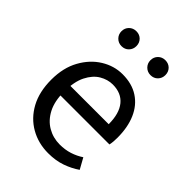

<svg xmlns="http://www.w3.org/2000/svg" viewBox="-203 -788 902 902"><g transform="rotate(45 248.0 -337.5)"><path d="M279.4 12Q213.8 12 160.7 -18.3Q107.5 -48.6 76.4 -105.5Q45.4 -162.5 45.4 -242.9Q45.4 -322.1 77.1 -379.2Q108.7 -436.4 158.8 -467.2Q208.8 -498 264.9 -498Q327.3 -498 370.5 -469.7Q413.8 -441.5 436.1 -390.3Q458.4 -339.2 458.4 -270Q458.4 -257.5 457.5 -245.2Q456.6 -232.9 453.9 -220.8H104.3V-285.6H384.2Q384.2 -356.4 353.7 -393.9Q323.1 -431.3 266.1 -431.3Q232.7 -431.3 201 -412.7Q169.3 -394 148.5 -352.8Q127.7 -311.5 127.7 -243.7Q127.7 -181.8 149.4 -139.9Q171.2 -98 208.1 -76.6Q244.9 -55.3 288.7 -55.3Q324.2 -55.3 354.4 -65Q384.7 -74.8 409.7 -91.6L439.6 -37.7Q408.3 -16 368.7 -2Q329.1 12 279.4 12ZM167.4 -587.3Q146.3 -587.3 132 -601.7Q117.7 -616.2 117.7 -636.9Q117.7 -658.3 132 -672.5Q146.3 -686.6 167.4 -686.6Q189.1 -686.6 203.1 -672.5Q217 -658.3 217 -636.9Q217 -616.2 203.1 -601.7Q189.1 -587.3 167.4 -587.3ZM360 -587.3Q338.9 -587.3 324.6 -601.7Q310.3 -616.2 310.3 -636.9Q310.3 -658.3 324.6 -672.5Q338.9 -686.6 360 -686.6Q381.7 -686.6 395.7 -672.5Q409.6 -658.3 409.6 -636.9Q409.6 -616.2 395.7 -601.7Q381.7 -587.3 360 -587.3Z"/></g></svg>

Font: Source Sans 3 VF
Style: Regular
Weight: 200
Designer: Paul D. Hunt
Foundry: Adobe
Version: Version 3.046;hotconv 1.0.118;makeotfexe 2.5.65603